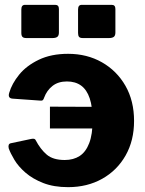

<svg xmlns="http://www.w3.org/2000/svg" viewBox="-20 -762 599 792"><path d="M223 -725V-628Q223 -615 216.5 -610Q210 -605 196 -605H89Q77 -605 72.5 -610Q68 -615 68 -626V-723Q68 -742 83 -742H208Q223 -742 223 -725ZM456 -725V-628Q456 -615 449.5 -610Q443 -605 429 -605H322Q310 -605 306 -610Q302 -615 302 -626V-723Q302 -742 317 -742H441Q456 -742 456 -725ZM261 -540Q339 -540 400.5 -505Q462 -470 497.5 -408Q533 -346 533 -263Q533 -182 498 -120.5Q463 -59 401.5 -24.5Q340 10 261 10Q202 10 158.5 -7Q115 -24 85.5 -49.5Q56 -75 39.5 -102.5Q23 -130 16 -150Q12 -168 24 -171L109 -189Q124 -192 127 -184Q147 -146 173 -124Q199 -102 247 -102Q283 -102 308.5 -118.5Q334 -135 348 -171.5Q362 -208 362 -265Q362 -321 350 -356.5Q338 -392 314.5 -409Q291 -426 256 -426Q220 -426 196.5 -407.5Q173 -389 162 -359Q160 -352 156.5 -349Q153 -346 146 -347L33 -355Q11 -356 18 -379Q29 -417 59 -454Q89 -491 140 -515.5Q191 -540 261 -540ZM444 -232H186V-322L444 -321Z"/></svg>

Font: Libre Franklin ExtraBold
Style: Regular
Weight: 800
Designer: Pablo Impallari, Rodrigo Fuenzalida, Nhung Nguyen
Foundry: Impallari Type
Version: Version 3.000